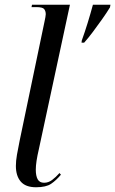

<svg xmlns="http://www.w3.org/2000/svg" viewBox="-20 -780 486 810"><path d="M325 -609Q338 -645 350 -684Q362 -723 372 -760H446L444 -749Q430 -726 410.5 -698.5Q391 -671 371.5 -645Q352 -619 335 -600H324ZM132 10Q88 10 67.5 -14Q47 -38 47 -80Q47 -101 51.5 -127Q56 -153 63 -187L168 -690Q170 -700 171.5 -707.5Q173 -715 173 -720Q173 -733 166.5 -741.5Q160 -750 133 -750H113L115 -760H275L144 -151Q131 -96 131 -64Q131 -38 139 -23.5Q147 -9 166 -9Q184 -9 199.5 -20.5Q215 -32 231 -50L237 -43Q217 -19 195.5 -4.5Q174 10 132 10Z"/></svg>

Font: Noto Serif Display ExtraCondensed
Style: Italic
Weight: 400
Width: 2
Italic angle: -12°
Designer: Monotype Design Team
Foundry: Monotype Imaging Inc.
Version: Version 2.009